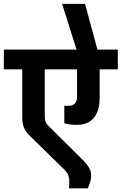

<svg xmlns="http://www.w3.org/2000/svg" viewBox="-32 -943 643 1015"><path d="M590.8 -576.5H494.8V-423.5Q494.8 -395.7 488.9 -372.1Q483.1 -348.4 469.8 -327.5Q456.6 -306.7 431.8 -294.7Q407 -282.8 372.7 -282.8Q338.4 -282.8 308 -291.1V-383.6H329.3Q375.3 -383.6 375.3 -431.4V-576.5H204.6V-330.1Q204.6 -295.8 220.7 -281.1L381.8 -121.2Q401.8 -102.1 412.9 -90.1Q424 -78.2 433.8 -64.1Q443.5 -50 446.6 -39.3Q449.6 -28.7 449.8 -14.1Q450 0.4 445.5 15.9Q440.9 31.3 432.2 52.6H332.8Q336.2 14.3 332.1 -6.3Q328 -26.9 307.1 -47.4L124.7 -225.9Q104.3 -245.4 94.9 -267.8Q85.6 -290.2 85.6 -321.9V-576.5H-11.7V-680.7H372.7L296.3 -922.7H417.5L483.1 -680.7H590.8Z"/></svg>

Font: Puralecka Narrow
Style: Bold
Weight: 700
Designer: Hector Gatti, Marcela Romero, Pablo Cosgaya and Nicolas Silva
Version: Version 1.004;PS 001.004;hotconv 1.0.70;makeotf.lib2.5.58329